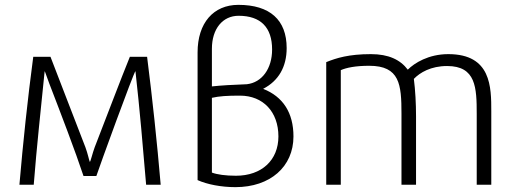

<svg xmlns="http://www.w3.org/2000/svg" viewBox="-20 -761 2129 791"><path d="M60 0H119C131 -155 148 -307 164 -468C167 -463 174 -440 183 -417C230 -295 291 -136 324 -36H377C389 -73 531 -463 538 -468C556 -308 569 -153 582 0H642C627 -175 608 -354 586 -527H515C476 -431 424 -293 370 -154C361 -130 353 -94 350 -94C346 -104 342 -127 332 -154C279 -292 225 -430 188 -527H117C94 -354 75 -175 60 0Z M794 -545V-19C834 -1 892 10 950 10C1093 10 1189 -74 1189 -199C1189 -296 1146 -363 1064 -395C1128 -428 1161 -486 1161 -563C1161 -679 1092 -741 962 -741C859 -741 794 -666 794 -545ZM853 -358C884 -365 915 -367 969 -367C1064 -367 1127 -300 1127 -199C1127 -101 1058 -37 952 -37C909 -37 874 -42 853 -50ZM963 -696C1054 -696 1101 -648 1101 -557C1101 -478 1059 -421 997 -414C939 -412 890 -409 853 -405V-560C853 -642 897 -696 963 -696Z M1384 0V-472C1407 -482 1444 -490 1501 -490C1627 -490 1634 -413 1634 -293V0H1694V-282C1694 -334 1691 -389 1685 -436C1710 -462 1755 -489 1822 -489C1941 -489 1944 -400 1944 -291V0H2004V-302C2004 -402 2004 -538 1827 -538C1745 -538 1687 -501 1660 -474C1629 -515 1581 -538 1508 -538C1417 -538 1366 -522 1324 -505V0Z"/></svg>

Font: Repo Light
Style: Regular
Weight: 300
Designer: Stefan Peev
Foundry: Context Ltd
Version: Version 001.502